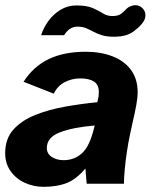

<svg xmlns="http://www.w3.org/2000/svg" viewBox="-38 -710 603 742"><path d="M130 12Q92 12 58 -3.5Q24 -19 3 -48.5Q-18 -78 -18 -118Q-18 -174 14 -209.5Q46 -245 99 -266Q152 -287 214.5 -298Q277 -309 338 -315Q342 -330 343 -339Q344 -348 344 -354Q344 -383 325 -395Q306 -407 272 -407Q240 -407 212 -392.5Q184 -378 170 -348L53 -394Q91 -453 150 -481.5Q209 -510 293 -510Q351 -510 396.5 -492.5Q442 -475 468 -440Q494 -405 494 -353Q494 -333 488.5 -303Q483 -273 476 -243.5Q469 -214 465 -193Q458 -161 452.5 -124Q447 -87 444 -54.5Q441 -22 441 0H297L292 -59Q258 -18 220.5 -3Q183 12 130 12ZM208 -91Q249 -91 278.5 -117.5Q308 -144 325 -213L328 -225Q244 -218 193.5 -198.5Q143 -179 143 -138Q143 -116 162 -103.5Q181 -91 208 -91ZM402 -568Q374 -568 355.5 -574Q337 -580 323 -587.5Q309 -595 295 -601Q281 -607 261 -607Q230 -607 210 -574H121Q130 -603 149.5 -629.5Q169 -656 196.5 -672.5Q224 -689 257 -689Q297 -689 320 -679Q343 -669 359.5 -658.5Q376 -648 396 -648Q418 -648 429 -656Q440 -664 449 -674Q458 -684 473 -688Q476 -689 479 -689.5Q482 -690 485 -690Q501 -690 512.5 -678.5Q524 -667 524 -651Q524 -636 514 -623Q504 -608 477.5 -588Q451 -568 402 -568Z"/></svg>

Font: Atkinson Hyperlegible
Style: Bold Italic
Weight: 700
Italic angle: -12°
Designer: Elliott Scott, Megan Eiswerth, Linus Boman, Theodore Petrosky
Foundry: Braille Institute
Version: Version 1.006; ttfautohint (v1.8.3)